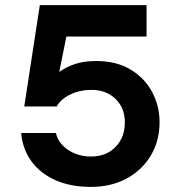

<svg xmlns="http://www.w3.org/2000/svg" viewBox="-20 -720 690 752"><path d="M336 12Q254 12 194.5 -15.5Q135 -43 101.5 -90.5Q68 -138 63 -199H199Q208 -159 246.5 -133Q285 -107 337 -107Q396 -107 432.5 -144.5Q469 -182 469 -241Q469 -297 432.5 -332.5Q396 -368 338 -368Q293 -368 255.5 -350Q218 -332 202 -303H75L136 -700H554V-577H240L212 -438Q236 -456 271.5 -468.5Q307 -481 356 -481Q437 -481 492.5 -447Q548 -413 576.5 -358.5Q605 -304 605 -242Q605 -168 570.5 -110.5Q536 -53 475.5 -20.5Q415 12 336 12Z"/></svg>

Font: Host Grotesk Black
Style: Regular
Weight: 900
Designer: Doğukan Karapınar based on Poppins by Indian Type Foundry, Jonny Pinhorn
Foundry: Element Type
Version: Version 1.000; ttfautohint (v1.8.4.7-5d5b);gftools[0.9.33]